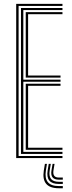

<svg xmlns="http://www.w3.org/2000/svg" viewBox="-20 -820 374 996"><path d="M64 0V-800H304V-789.2H76.5V-10.8H304V0ZM88.8 -21.5V-778.5H304V-767.8H101V-406.8H294V-396H101V-32.2H304V-21.5ZM113.5 -417.5V-757H304V-746.2H125.8V-428.2H294V-417.5ZM113.5 -43V-385.5H294V-374.8H125.8V-53.8H304V-43ZM223.5 30 218 65Q205.5 145.2 285 145.2H305.8V156.5H285Q193.2 156.5 207.2 65L213 30ZM263 30 257.5 63.2Q251.2 101 285 101H305.8V112H285Q238.8 112 247.2 63.2L252.8 30ZM243.5 30 237.8 64.2Q228.2 123 285 123H305.8V134.2H285Q215.8 134.2 227.2 64.2L232.8 30Z"/></svg>

Font: Big Shoulders Inline Text Light
Style: Regular
Weight: 300
Designer: Patric King
Foundry: XO Type Co
Version: Version 1.000